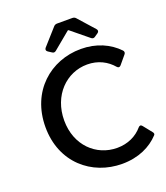

<svg xmlns="http://www.w3.org/2000/svg" viewBox="-148 -908 879 1019"><g transform="rotate(-20 291.5 -398.0)"><path d="M275.4 -797.9 194.3 -707C187.5 -699.2 188.5 -690.4 197.3 -684.6L216.8 -671.9C224.6 -666 232.4 -667 239.3 -672.9L335.9 -752.9H339.8L437.5 -672.9C444.3 -667 452.1 -666 460 -671.9L478.5 -684.6C487.3 -690.4 488.3 -699.2 481.4 -707L400.4 -797.9C395.5 -803.7 388.7 -806.6 380.9 -806.6H294.9C287.1 -806.6 280.3 -803.7 275.4 -797.9ZM366.2 11.7C458 11.7 529.3 -22.5 576.2 -73.2C581.1 -78.1 580.1 -85 574.2 -91.8L535.2 -140.6C528.3 -149.4 520.5 -148.4 513.7 -140.6C480.5 -101.6 430.7 -77.1 370.1 -77.1C252 -77.1 154.3 -168.9 154.3 -309.6C154.3 -451.2 252 -547.9 370.1 -547.9C431.6 -547.9 480.5 -521.5 513.7 -482.4C520.5 -474.6 528.3 -474.6 535.2 -482.4L575.2 -530.3C581.1 -537.1 581.1 -545.9 574.2 -552.7C525.4 -603.5 454.1 -636.7 366.2 -636.7C195.3 -636.7 48.8 -512.7 48.8 -310.5C48.8 -109.4 195.3 11.7 366.2 11.7Z"/></g></svg>

Font: Ed Sans Neue Medium
Style: Regular
Weight: 500
Designer: Stephen Hutchings
Version: Version 1.004;PS 001.004;hotconv 1.0.88;makeotf.lib2.5.64775